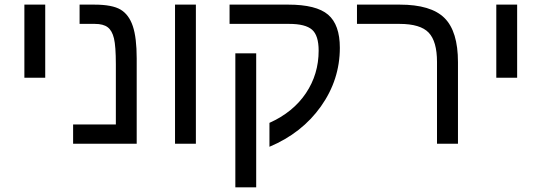

<svg xmlns="http://www.w3.org/2000/svg" viewBox="-20 -619 2332 827"><path d="M85 -599.1H174.8V-284.2H85Z M568.8 0H294.9V-83H479V-341.8Q479 -419.9 470.9 -453.6Q462.9 -487.3 443.8 -501.7Q424.8 -516.1 388.7 -516.1H322.8V-599.1H385.7Q463.9 -599.1 499.8 -577.4Q535.6 -555.7 552.2 -506.1Q568.8 -456.5 568.8 -367.2Z M733.9 -599.1H823.7V0H733.9Z M1083.5 -389.2V188H993.7V-389.2ZM968.8 -599.1H1221.7Q1342.3 -599.1 1393.1 -555.9Q1443.8 -512.7 1443.8 -413.1Q1443.8 -275.4 1362.1 -160.4Q1280.3 -45.4 1140.6 13.2V-89.8Q1242.7 -135.7 1297.6 -217.5Q1352.5 -299.3 1352.5 -400.9Q1352.5 -466.3 1324 -491.2Q1295.4 -516.1 1225.6 -516.1H968.8Z M1952.6 0H1862.3V-352.1Q1862.3 -440.9 1826.4 -478.5Q1790.5 -516.1 1700.7 -516.1H1517.6V-599.1H1701.7Q1836.4 -599.1 1894.5 -541.5Q1952.6 -483.9 1952.6 -351.1Z M2117.7 -599.1H2207.5V-284.2H2117.7Z"/></svg>

Font: Arial
Style: Regular
Weight: 400
Designer: Steve Matteson
Foundry: Ascender Corporation
Version: Version 2.00.3